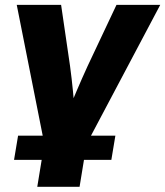

<svg xmlns="http://www.w3.org/2000/svg" viewBox="-20 -542 660 767"><path d="M160.2 48.3 46.9 -522.5H224.1L259.8 -278.3Q266.6 -228 271.5 -177.5Q276.4 -127 280.8 -75.2H242.7Q264.2 -127 285.6 -177.5Q307.1 -228 330.1 -278.3L445.3 -522.5H620.1L317.9 48.3ZM128.9 204.1 162.6 -1.5H331.5L297.9 204.1ZM36.1 96.7 52.2 0H440.9L424.8 96.7Z"/></svg>

Font: Inter 28pt ExtraBold
Style: Italic
Weight: 800
Italic angle: -9.3988°
Designer: Rasmus Andersson
Foundry: rsms
Version: Version 4.001;git-66647c0bb